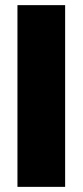

<svg xmlns="http://www.w3.org/2000/svg" viewBox="-20 -727 321 747"><path d="M233.4 0H47.9V-707H233.4Z"/></svg>

Font: Pretendard Std Black
Style: Regular
Weight: 900
Designer: Base glyphs from Inter by Rasmus Andersson; Hangeul glyphs from Noto Sans CJK(Source Han Sans) by Jang Soo-young and Kan
Foundry: Kil Hyung-jin
Version: Version 1.309